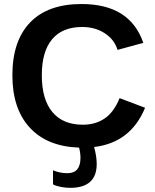

<svg xmlns="http://www.w3.org/2000/svg" viewBox="-20 -718 762 946"><path d="M325.7 207.5Q304.2 207.5 280.5 203.1Q256.8 198.7 241.2 190.4V121.1Q274.4 135.3 312.5 135.3Q376.5 135.3 376.5 59.6Q376.5 35.6 369.6 9.3Q212.4 3.9 126.7 -89.1Q41 -182.1 41 -347.2Q41 -516.6 128.4 -607.4Q215.8 -698.2 381.8 -698.2Q620.6 -698.2 686 -506.8L559.1 -472.2Q543 -523.9 495.8 -554.4Q448.7 -585 384.8 -585Q287.1 -585 236.6 -524.4Q186 -463.9 186 -347.2Q186 -228.5 238 -166Q290 -103.5 388.2 -103.5Q450.2 -103.5 495.6 -134.3Q541 -165 569.3 -234.4L694.8 -187Q624 -15.1 443.8 6.3Q456.5 53.7 456.5 89.8Q456.5 207.5 325.7 207.5Z"/></svg>

Font: Arial
Style: Bold
Weight: 700
Designer: Steve Matteson
Foundry: Ascender Corporation
Version: Version 2.00.3